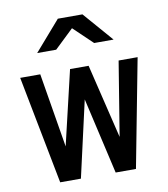

<svg xmlns="http://www.w3.org/2000/svg" viewBox="-83 -807 765 876"><g transform="rotate(-10 300.0 -368.5)"><path d="M125 0 28 -501H121L178 -157L259 -501H345L428 -157L484 -501H572L476 0H382L301 -353L221 0ZM124 -599 244 -737H358L478 -599H388L300 -683L212 -599Z"/></g></svg>

Font: Red Hat Mono Medium
Style: Regular
Weight: 500
Monospace: yes
Designer: Pentagram, MCKL
Foundry: Pentagram, MCKL
Version: Version 1.023; ttfautohint (v1.8.3)